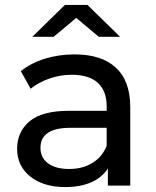

<svg xmlns="http://www.w3.org/2000/svg" viewBox="-20 -757 638 783"><path d="M49.8 -149.9Q49.8 -219.7 100.8 -262.5Q151.9 -305.2 263.2 -305.2H415V-324.2Q415 -386.2 378.9 -419.2Q342.8 -452.1 272.9 -452.1Q226.1 -452.1 181.2 -436.5Q136.2 -420.9 105 -395L64.9 -466.8Q106 -500 163.1 -517.6Q220.2 -535.2 284.2 -535.2Q394 -535.2 452.6 -481Q511.2 -426.8 511.2 -319.8V0H419.9V-69.8Q396 -32.7 351.6 -13.4Q307.1 5.9 246.1 5.9Q157.2 5.9 103.5 -37.1Q49.8 -80.1 49.8 -149.9ZM111.8 -606.9 244.6 -736.8H336.9L469.7 -606.9H382.8L291 -684.1L198.7 -606.9ZM145 -153.8Q145 -113.8 176 -90.8Q207 -67.9 262.2 -67.9Q316.9 -67.9 356.9 -92.5Q397 -117.2 415 -162.1V-235.8H267.1Q145 -235.8 145 -153.8Z"/></svg>

Font: Montserrat Medium
Style: Regular
Weight: 500
Designer: Julieta Ulanovsky
Foundry: Julieta Ulanovsky
Version: Version 7.200